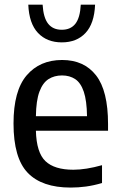

<svg xmlns="http://www.w3.org/2000/svg" viewBox="-20 -816 528 845"><path d="M291 9.5Q164.5 9.5 102 -55.5Q39.5 -120.5 39.5 -272.5Q39.5 -416.5 97.2 -484.2Q155 -552 253.5 -552Q350 -552 402.8 -484.2Q455.5 -416.5 455.5 -270V-240.5H138Q140.5 -144.5 180 -106.8Q219.5 -69 303 -69Q357.5 -69 429 -89V-10.5Q391.5 0.5 358 5Q324.5 9.5 291 9.5ZM253 -484Q219 -484 193.5 -467.8Q168 -451.5 153.5 -412.5Q139 -373.5 138 -304.5H363Q362 -373 348.8 -412.2Q335.5 -451.5 311 -467.8Q286.5 -484 253 -484ZM252 -629.5Q186.5 -629.5 147.2 -671Q108 -712.5 104.5 -795.5H167.5Q171 -738 192 -711.5Q213 -685 252 -685Q291 -685 311.8 -711.5Q332.5 -738 335.5 -795.5H398.5Q395 -712 356.2 -670.8Q317.5 -629.5 252 -629.5Z"/></svg>

Font: Encode Sans Semi Condensed Medium
Style: Regular
Weight: 500
Width: 4
Designer: Multiple Designers
Foundry: Impallari Type
Version: Version 3.000; ttfautohint (v1.8.3) -l 8 -r 50 -G 200 -x 14 